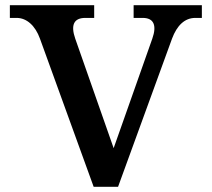

<svg xmlns="http://www.w3.org/2000/svg" viewBox="-20 -720 816 740"><path d="M134 -571 341 0H435L643 -571C662 -622 692 -651 733 -651H758V-700H495V-651H530C573 -651 585 -622 567 -571L418 -149L270 -571C252 -623 264 -651 309 -651H343V-700H18V-651H44C83 -651 116 -621 134 -571Z"/></svg>

Font: LT Superior Serif Semibold
Style: Regular
Weight: 600
Designer: Daniel Lyons
Foundry: LyonsType
Version: Version 2.120;FEAKit 1.0